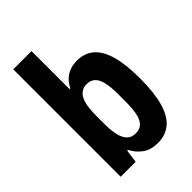

<svg xmlns="http://www.w3.org/2000/svg" viewBox="-218 -813 915 915"><g transform="rotate(-45 239.0 -356.0)"><path d="M289 12Q243 12 212.5 -10Q182 -32 165 -66H160L151 0H50V-724H173V-468H179Q189 -490 205.5 -506Q222 -522 244 -530.5Q266 -539 294 -539Q344 -539 378 -510.5Q412 -482 429.5 -422Q447 -362 447 -267Q447 -170 429.5 -108.5Q412 -47 377 -17.5Q342 12 289 12ZM247 -95Q274 -95 290 -110Q306 -125 313 -156Q320 -187 320 -236V-286Q320 -336 312.5 -367Q305 -398 289 -412.5Q273 -427 247 -427Q228 -427 213.5 -418Q199 -409 190 -391.5Q181 -374 177 -347.5Q173 -321 173 -285V-236Q173 -191 180 -159.5Q187 -128 203.5 -111.5Q220 -95 247 -95Z"/></g></svg>

Font: Archivo Condensed
Style: Bold
Weight: 700
Width: 3
Designer: Hector Gatti
Foundry: Omnibus-Type
Version: Version 2.001